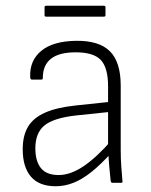

<svg xmlns="http://www.w3.org/2000/svg" viewBox="-20 -636 527 668"><path d="M371 0Q368 0 366.5 -2.5Q365 -5 365 -7Q363 -26 360.5 -52.5Q358 -79 357 -105L356 -125V-336Q356 -400 331 -427Q306 -454 243 -454Q129 -454 129 -365Q129 -359 124 -359H91Q85 -359 85 -369Q83 -426 124 -459.5Q165 -493 245 -494Q325 -495 362.5 -457.5Q400 -420 400 -338V-114Q400 -83 402 -56.5Q404 -30 406 -6Q408 0 401 0ZM174 12Q116 12 87.5 -21.5Q59 -55 59 -117Q59 -164 77.5 -195Q96 -226 136.5 -244Q177 -262 243 -269L366 -282V-247L242 -234Q165 -225 134 -199Q103 -173 103 -120Q103 -75 122.5 -51Q142 -27 184 -27Q225 -27 270.5 -57.5Q316 -88 370 -150V-107Q331 -64 298.5 -38Q266 -12 235.5 0Q205 12 174 12ZM141 -578Q135 -578 135 -583V-611Q135 -616 141 -616H341Q347 -616 347 -611V-583Q347 -578 341 -578Z"/></svg>

Font: Sofia Sans ExtraLight
Style: Regular
Weight: 250
Version: Version 4.100-B